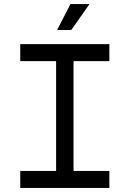

<svg xmlns="http://www.w3.org/2000/svg" viewBox="-20 -928 640 948"><path d="M80 0V-84H257V-626H80V-710H520V-626H343V-84H520V0ZM262 -780 328 -908H422L332 -780Z"/></svg>

Font: Geist Mono
Style: Regular
Weight: 400
Monospace: yes
Designer: Basement.studio, Andrés Briganti, Mateo Zaragoza
Foundry: Basement.studio, Vercel, Andrés Briganti, Guido Ferreyra, Mateo Zaragoza
Version: Version 1.500; ttfautohint (v1.8.4.7-5d5b)